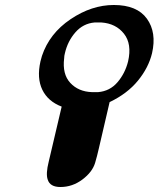

<svg xmlns="http://www.w3.org/2000/svg" viewBox="-20 -670 635 769"><path d="M142 -424Q142 -426 148 -446Q178 -536 262.5 -593Q347 -650 436 -650Q529 -650 568.5 -595Q608 -540 589 -457Q575 -399 532.5 -347Q490 -295 419 -261L376 -76Q369 -45 361 -18Q350 19 310 49Q270 79 222 79Q180 79 171 49Q163 26 175 -22L227 -243Q172 -264 149.5 -310.5Q127 -357 142 -424ZM240 -457Q237 -446 237 -437Q229 -373 261.5 -338Q294 -303 348 -301H373Q420 -305 450.5 -340.5Q481 -376 493 -424Q509 -494 476.5 -535Q444 -576 386 -580H359Q313 -576 282 -540.5Q251 -505 240 -457Z"/></svg>

Font: Coval
Style: Medium Italic
Weight: 500
Foundry: Context Ltd
Version: Version 001.000